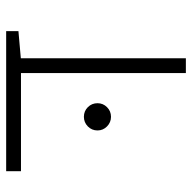

<svg xmlns="http://www.w3.org/2000/svg" viewBox="-20 -606 626 626"><g transform="rotate(-90 293.0 -293.0)"><path d="M367.7 0V-537.6H47.9V-585.9H504.4V-545.9L416 -538.1V0ZM225.1 -244.1Q207 -244.1 193.8 -257.1Q180.7 -270 180.7 -288.1Q180.7 -306.6 193.8 -319.6Q207 -332.5 225.1 -332.5Q243.7 -332.5 256.6 -319.6Q269.5 -306.6 269.5 -288.1Q269.5 -270 256.6 -257.1Q243.7 -244.1 225.1 -244.1Z"/></g></svg>

Font: Cascadia Mono NF ExtraLight
Style: Regular
Weight: 200
Monospace: yes
Designer: Aaron Bell
Foundry: Saja Typeworks
Version: Version 2404.023; ttfautohint (v1.8.4)